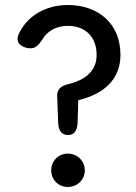

<svg xmlns="http://www.w3.org/2000/svg" viewBox="-20 -732 541 765"><path d="M251 -194C274 -194 287 -210 289 -239L292 -333C396 -357 460 -418 460 -513C460 -638 372 -712 250 -712C161 -712 88 -668 55 -597C41 -568 58 -547 88 -541C114 -536 127 -543 147 -572C167 -608 204 -629 250 -629C320 -629 365 -585 365 -513C365 -449 320 -413 250 -396C220 -389 205 -373 208 -344L212 -239C214 -209 228 -194 251 -194ZM184 -53C184 -16 213 13 250 13C288 13 318 -16 318 -53C318 -91 288 -120 250 -120C213 -120 184 -91 184 -53Z"/></svg>

Font: 寒蝉半圆体
Style: Regular
Weight: 400
Designer: Yoshimichi Ohira & Warren
Foundry: ChillType
Version: Version 1.800;Glyphs 3.1.1 (3135)